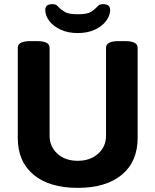

<svg xmlns="http://www.w3.org/2000/svg" viewBox="-20 -901 752 929"><path d="M356 -741Q310 -741 274.5 -757Q239 -773 219 -799Q199 -825 199 -853Q199 -881 234 -881Q247 -881 253.5 -876Q260 -871 267 -863Q277 -853 295 -842.5Q313 -832 356 -832Q402 -832 420 -843.5Q438 -855 447 -865Q453 -872 459.5 -876.5Q466 -881 478 -881Q513 -881 513 -853Q513 -825 493 -799Q473 -773 438 -757Q403 -741 356 -741ZM356 8Q219 8 142.5 -55.5Q66 -119 66 -234V-670Q66 -702 126 -702H160Q220 -702 220 -670V-244Q220 -192 257.5 -157.5Q295 -123 356 -123Q417 -123 455 -157.5Q493 -192 493 -244V-670Q493 -702 553 -702H586Q646 -702 646 -670V-234Q646 -119 569.5 -55.5Q493 8 356 8Z"/></svg>

Font: Asap
Style: Bold
Weight: 700
Designer: Pablo Cosgaya
Foundry: Omnibus-Type
Version: Version 3.001; ttfautohint (v1.8.3)